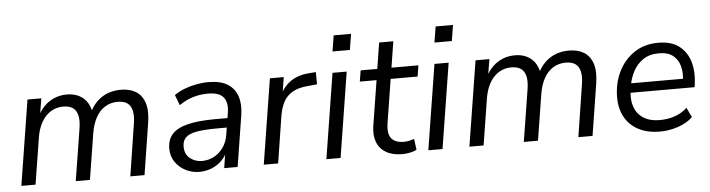

<svg xmlns="http://www.w3.org/2000/svg" viewBox="-45 -890 4036 1092"><g transform="rotate(-5 1973.0 -344.5)"><path d="M39.1 0 116.6 -486.3H195.7L177.1 -374.3L167.1 -374.8Q194 -433.9 239.2 -464.6Q284.5 -495.3 341.3 -495.3Q398.8 -495.3 435.4 -463.9Q471.9 -432.6 480.2 -371.9L467.7 -375.3Q492.1 -431.9 538.9 -463.6Q585.7 -495.3 650.4 -495.3Q701.4 -495.3 736.1 -473.8Q770.8 -452.3 785.3 -407.8Q799.7 -363.4 788.7 -294.1L742.2 0H661.2L707.7 -297.7Q714.8 -341.7 708 -370.7Q701.1 -399.8 681.2 -414.2Q661.2 -428.6 626.3 -428.6Q585.9 -428.6 554 -408.9Q522.2 -389.2 501.7 -352.3Q481.3 -315.5 472.7 -263.5L430.7 0H349.7L397.2 -297.7Q404.3 -341.7 397.4 -370.7Q390.6 -399.8 370.6 -414.2Q350.7 -428.6 315.8 -428.6Q284.9 -428.6 259.7 -417.2Q234.4 -405.9 214.7 -384.6Q195 -363.4 181.6 -332.9Q168.2 -302.4 162.1 -263.5L120.1 0Z M1055.4 8.9Q1013 8.9 976.5 -10Q940.1 -28.9 917.8 -61.8Q895.6 -94.8 895.6 -137.3Q895.6 -188.8 924.3 -220.5Q953.1 -252.2 1014.1 -267.1Q1075.1 -282 1170.6 -282H1251.1L1242.8 -228.6H1181.9Q1104.9 -228.6 1060.3 -220.7Q1015.8 -212.9 996.8 -193.9Q977.8 -174.9 977.8 -142.1Q977.8 -98.1 1007.2 -74.9Q1036.5 -51.6 1075.3 -51.6Q1111.5 -51.6 1143.1 -68Q1174.7 -84.4 1196.9 -115.5Q1219.1 -146.6 1225.7 -190.1L1245.3 -311.7Q1254.8 -369.8 1230.2 -400.1Q1205.6 -430.4 1142.2 -430.4Q1097.1 -430.4 1056.7 -418.2Q1016.2 -405.9 976.8 -378.9L954.1 -438.3Q978.1 -455.8 1010.2 -468.6Q1042.3 -481.3 1078.6 -488.3Q1114.9 -495.3 1150.8 -495.3Q1219.2 -495.3 1259.6 -469.7Q1300.1 -444.2 1315.1 -398.2Q1330 -352.1 1320 -290.3L1273.9 0H1197.2L1214.3 -110.4H1224.3Q1210.8 -69.8 1184.2 -43.2Q1157.7 -16.7 1124 -3.9Q1090.4 8.9 1055.4 8.9Z M1423.1 0 1500.6 -486.3H1579.7L1561.2 -370.5H1550.7Q1569.2 -423.3 1612.9 -457.1Q1656.6 -490.8 1725.2 -495.8L1763.9 -498.8L1764.7 -428.9L1709.1 -423.5Q1655.6 -419 1622.6 -399.3Q1589.6 -379.6 1572.1 -346.6Q1554.7 -313.6 1547.2 -267.8L1505.1 0Z M1868.6 -607.3 1883.3 -698H1982.5L1967.8 -607.3ZM1780.6 0 1858.1 -486.3H1939.1L1861.6 0Z M2213.9 8.9Q2157.3 8.9 2120.6 -12.9Q2083.9 -34.8 2069.3 -74Q2054.7 -113.3 2063.1 -166.6L2104 -423.1H2008.4L2018.7 -486.3H2113.7L2137.2 -635H2218.2L2194.7 -486.3H2348.5L2338.3 -423.1H2184.5L2145.1 -175.2Q2135.5 -113.6 2157.6 -86.9Q2179.7 -60.1 2229.1 -60.1Q2246.2 -60.1 2261 -63.7Q2275.8 -67.2 2287.7 -71.2L2295.8 -8.5Q2283 -1.1 2259.3 3.9Q2235.7 8.9 2213.9 8.9Z M2450.6 -607.3 2465.3 -698H2564.5L2549.8 -607.3ZM2362.6 0 2440.1 -486.3H2521.1L2443.6 0Z M2597.1 0 2674.6 -486.3H2753.7L2735.1 -374.3L2725.1 -374.8Q2752 -433.9 2797.2 -464.6Q2842.5 -495.3 2899.3 -495.3Q2956.8 -495.3 2993.4 -463.9Q3029.9 -432.6 3038.2 -371.9L3025.7 -375.3Q3050.1 -431.9 3096.9 -463.6Q3143.7 -495.3 3208.4 -495.3Q3259.4 -495.3 3294.1 -473.8Q3328.8 -452.3 3343.3 -407.8Q3357.7 -363.4 3346.7 -294.1L3300.2 0H3219.2L3265.7 -297.7Q3272.8 -341.7 3266 -370.7Q3259.1 -399.8 3239.2 -414.2Q3219.2 -428.6 3184.3 -428.6Q3143.9 -428.6 3112 -408.9Q3080.2 -389.2 3059.7 -352.3Q3039.3 -315.5 3030.7 -263.5L2988.7 0H2907.7L2955.2 -297.7Q2962.3 -341.7 2955.4 -370.7Q2948.6 -399.8 2928.6 -414.2Q2908.7 -428.6 2873.8 -428.6Q2842.9 -428.6 2817.7 -417.2Q2792.4 -405.9 2772.7 -384.6Q2753 -363.4 2739.6 -332.9Q2726.2 -302.4 2720.1 -263.5L2678.1 0Z M3683.9 8.9Q3614.7 8.9 3563.9 -17.2Q3513.1 -43.4 3485.8 -91.6Q3458.4 -139.7 3458.4 -205.6Q3458.4 -285 3490 -350.5Q3521.6 -416.1 3579.9 -455.7Q3638.3 -495.3 3717.8 -495.3Q3794.1 -495.3 3838.5 -460.1Q3882.8 -424.8 3898.7 -368.2Q3914.6 -311.5 3905.6 -247.3L3902.6 -225.5H3520.8L3528.7 -279H3857.4L3839.4 -265.6Q3846.4 -313 3836.1 -351.1Q3825.8 -389.3 3797 -412.2Q3768.3 -435.2 3716.8 -435.2Q3662.7 -435.2 3626.6 -410.7Q3590.6 -386.2 3570.4 -348.3Q3550.2 -310.5 3543.1 -269.2L3539.2 -245.1Q3530.1 -188.1 3545 -145.7Q3559.8 -103.3 3596.5 -79.8Q3633.2 -56.4 3688 -56.4Q3734.2 -56.4 3773.9 -69.7Q3813.7 -83 3846.3 -112.2L3872.5 -57.2Q3839.1 -25.1 3787.9 -8.1Q3736.7 8.9 3683.9 8.9Z"/></g></svg>

Font: Nunito Sans 12pt ExtraLight
Style: Italic
Weight: 200
Italic angle: -9°
Designer: Vernon Adams
Foundry: Vernon Adams
Version: Version 3.101;gftools[0.9.27]